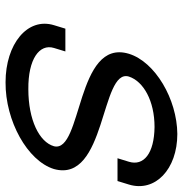

<svg xmlns="http://www.w3.org/2000/svg" viewBox="-4 -618 643 674"><g transform="rotate(90 317.0 -281.5)"><path d="M628.3 -413 616 -373H536L548.3 -413C564.2 -465 519.1 -502 426.3 -503C334.3 -503 266 -464 249.3 -413C218.7 -313 625.1 -334 573.9 -150C545.4 -57 404.8 21 269.4 20C134.8 20 40.4 -57 68.9 -150L81.1 -190H161.1L148.9 -150C133.3 -99 187.7 -59 293.8 -60C400.8 -60 479 -98 493.9 -150C518.4 -250 113.4 -227 169.3 -413C197.4 -505 328.5 -582 450.7 -583C574.9 -583 656.4 -505 628.3 -413Z"/></g></svg>

Font: Nordica Plus
Style: NordicaClassicLtExtObl
Weight: 300
Version: Version 1.01